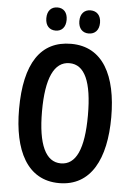

<svg xmlns="http://www.w3.org/2000/svg" viewBox="-61 -953 698 1008"><g transform="rotate(5 288.5 -449.0)"><path d="M147 -847C147 -807 169 -786 201 -786C233 -786 254 -808 254 -847C254 -886 233 -908 201 -908C169 -908 147 -887 147 -847ZM321 -847C321 -808 343 -786 375 -786C408 -786 430 -808 430 -847C430 -886 408 -908 375 -908C344 -908 321 -887 321 -847ZM532 -358C532 -577 457 -724 289 -724C129 -724 46 -601 46 -359C46 -142 120 10 289 10C457 10 532 -139 532 -358ZM167 -358C167 -532 208 -622 289 -622C369 -622 409 -535 409 -358C409 -180 369 -94 289 -94C209 -94 167 -183 167 -358Z"/></g></svg>

Font: Noto Sans Georgian ExtraCondensed SemiBold
Style: Regular
Weight: 600
Width: 2
Designer: Monotype Design Team, Akaki Razmadze
Foundry: Google LLC
Version: Version 2.005